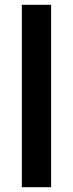

<svg xmlns="http://www.w3.org/2000/svg" viewBox="-20 -780 303 800"><path d="M193 0H71V-760H193Z"/></svg>

Font: Noto Sans Georgian SemiCondensed SemiBold
Style: Regular
Weight: 600
Width: 4
Designer: Monotype Design Team, Akaki Razmadze
Foundry: Google LLC
Version: Version 2.005; ttfautohint (v1.8.4.7-5d5b)